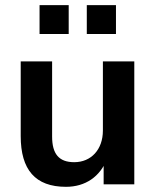

<svg xmlns="http://www.w3.org/2000/svg" viewBox="-20 -719 608 749"><path d="M237.3 9.8C312.7 9.8 370.6 -29.4 398 -100H384.3V0H503.9V-479.4H381.4V-209.8C381.4 -135.3 335.3 -86.3 269.6 -86.3C209.8 -86.3 183.3 -118.6 183.3 -186.3V-479.4H60.8V-188.2C60.8 -56.9 117.6 9.8 237.3 9.8ZM318.6 -586.3H432.4V-699H318.6ZM134.3 -586.3H248V-699H134.3Z"/></svg>

Font: LL Pando Sans
Style: Bold
Weight: 700
Designer: Joshua Smith
Foundry: Joshua Smith
Version: Version 1.000;Glyphs 3.2.1 (3258)